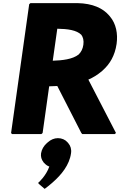

<svg xmlns="http://www.w3.org/2000/svg" viewBox="-20 -852 836 1230"><path d="M175 -832 167 -825 51 0 57 7H245L253 0L295 -299C310 -299 328 -300 347 -301L501 0L507 7H715L723 0L546 -342C576 -355 604 -372 630 -394L632 -395L639 -402C683 -441 716 -495 727 -571C736 -636 724 -700 684 -747L678 -754C639 -799 574 -830 477 -832ZM318 -463 347 -668C414 -667 471 -659 501 -629C512 -614 518 -593 514 -565C510 -538 500 -519 484 -503C445 -472 379 -465 318 -463ZM351 33C327 33 305 43 287 59L279 66C261 82 247 105 243 130C240 152 246 171 258 186V187L265 194C273 203 284 211 296 215C275 274 230 315 224 320L230 327L266 358C281 347 295 336 310 323L318 316C374 267 425 204 435 130C439 105 432 82 418 66L412 59C398 43 376 33 351 33Z"/></svg>

Font: Hussar Woodtype
Style: BlkObl
Weight: 900
Foundry: Cannot Into Space Fonts
Version: Version 1.07